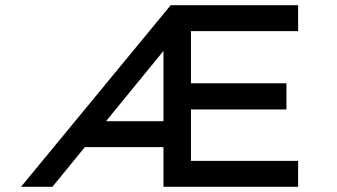

<svg xmlns="http://www.w3.org/2000/svg" viewBox="-20 -720 1298 740"><path d="M61 0 638 -700H1129V-600H716V-399H1084V-298H716V-100H1129V0H610V-153H291L374 -253H610V-569L638 -558L182 0Z"/></svg>

Font: Lexend Mega
Style: Regular
Weight: 400
Designer: Bonnie Shaver-Troup, Thomas Jockin
Foundry: Lexend
Version: Version 1.007